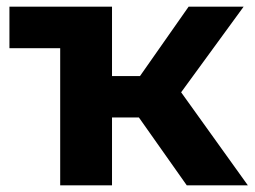

<svg xmlns="http://www.w3.org/2000/svg" viewBox="-20 -558 768 578"><path d="M542.3 0 362.7 -254.6 489.2 -330.5 726.2 0ZM161.2 0V-537.9H317.2V0ZM8.4 -413V-537.9H317.2V-413ZM271.2 -204.3V-329.1H459.5V-204.3ZM504.3 -251.4 358.1 -267.2 547.8 -537.9H713.4Z"/></svg>

Font: Montserrat Alternates Thin
Style: Regular
Weight: 100
Designer: Julieta Ulanovsky
Foundry: Julieta Ulanovsky
Version: Version 9.000